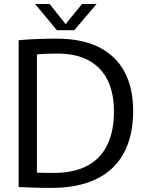

<svg xmlns="http://www.w3.org/2000/svg" viewBox="-20 -921 714 944"><path d="M231.7 2.9Q185.2 2.9 147.1 1.5Q109.1 0 71.6 -1.2V-723.2Q117.2 -727.6 166.1 -729.3Q214.9 -731 257.6 -731Q384.4 -731 468.4 -687.9Q552.3 -644.8 593.5 -565.3Q634.8 -485.8 634.8 -375.8Q634.8 -254.4 589.6 -169.9Q544.5 -85.3 454.7 -41.2Q364.9 2.9 231.7 2.9ZM245.9 -70.9Q341.2 -70.9 406.7 -104.6Q472.2 -138.2 506.2 -205.9Q540.3 -273.6 540.3 -373.7Q540.3 -461.7 509.6 -525.5Q479 -589.2 417.1 -623.4Q355.2 -657.6 260.8 -657.6Q237.5 -657.6 211.3 -656.7Q185 -655.9 161.6 -653.3V-72.3Q181.2 -71.3 200.3 -71.1Q219.4 -70.9 245.9 -70.9ZM259.7 -772.4 152.6 -901.4H223.9L302.7 -802.3L383.3 -901.4H455.1L345 -772.4Z"/></svg>

Font: Murecho Thin
Style: Regular
Weight: 100
Designer: Neil Summerour
Foundry: Positype
Version: Version 1.010